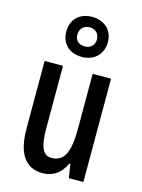

<svg xmlns="http://www.w3.org/2000/svg" viewBox="-124 -888 716 969"><g transform="rotate(15 234.5 -403.5)"><path d="M235 -608C301 -608 344 -652 344 -714C344 -776 299 -817 235 -817C169 -817 127 -775 127 -712C127 -650 169 -608 235 -608ZM236 -663C202 -663 185 -683 185 -712C185 -742 206 -763 236 -763C268 -763 287 -742 287 -712C287 -683 266 -663 236 -663ZM407 -540H311V-256C311 -135 289 -76 218 -76C175 -76 156 -119 156 -210V-540H60V-188C60 -66 99 10 196 10C249 10 290 -18 314 -71H320L331 0H407Z"/></g></svg>

Font: Noto Sans Khmer ExtraCondensed Medium
Style: Regular
Weight: 500
Width: 2
Designer: Danh Hong and the Monotype Design Team
Foundry: Monotype Imaging Inc.
Version: Version 2.004